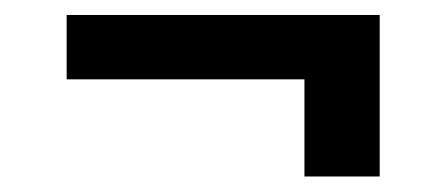

<svg xmlns="http://www.w3.org/2000/svg" viewBox="-20 -413 580 250"><path d="M474.4 -393.5V-309.7H66.8V-393.5ZM474.4 -355.1V-183.2H376.4V-355.1Z"/></svg>

Font: Riot Sans
Style: Regular
Weight: 400
Designer: Rasmus Andersson
Foundry: rsms
Version: Version 3.005